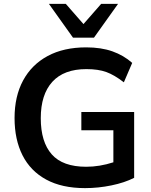

<svg xmlns="http://www.w3.org/2000/svg" viewBox="-20 -959 780 989"><path d="M418 10Q299 10 218 -34Q137 -78 96 -159Q55 -240 55 -351Q55 -463 99 -544.5Q143 -626 225.5 -670.5Q308 -715 424 -715Q501 -715 559 -694.5Q617 -674 661 -635L618 -535Q569 -573 527.5 -588Q486 -603 425 -603Q309 -603 249.5 -537.5Q190 -472 190 -350Q190 -228 246.5 -164Q303 -100 424 -100Q493 -100 564 -123V-288H399V-382H671V-43Q622 -18 554 -4Q486 10 418 10ZM356 -765 232 -939H319L410 -835L501 -939H588L464 -765Z"/></svg>

Font: MulishBold
Style: Bold
Weight: 700
Designer: Vernon Adams
Foundry: Vernon Adams
Version: Version 3.602; ttfautohint (v1.8.3)